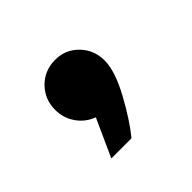

<svg xmlns="http://www.w3.org/2000/svg" viewBox="-67 -203 351 351"><g transform="rotate(-45 108.5 -27.0)"><path d="M81.1 0Q61.5 -7.3 49.8 -24.2Q38.1 -41 38.1 -62Q38.1 -89.4 56.6 -108.2Q75.2 -127 103 -127Q129.4 -127 147.7 -108.2Q166 -89.4 166 -62Q166 -35.2 143.8 5.9Q121.6 46.9 100.1 73.2H47.9Z"/></g></svg>

Font: Oakes Grotesk Medium
Style: Regular
Weight: 500
Designer: Samuel Oakes
Foundry: Samuel Oakes
Version: Version 1.000;PS 001.000;hotconv 1.0.88;makeotf.lib2.5.64775